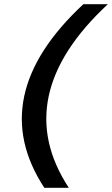

<svg xmlns="http://www.w3.org/2000/svg" viewBox="-20 -690 531 910"><path d="M190 200H306C211 55 180 -90 211 -235C242 -380 335 -525 491 -670H375C219 -525 126 -380 95 -235C64 -90 95 55 190 200Z"/></svg>

Font: LT Wave Medium
Style: Italic
Weight: 500
Designer: Daniel Lyons
Version: Version 2.5 (Glyphs App)